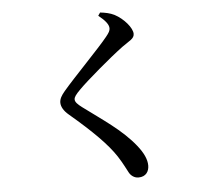

<svg xmlns="http://www.w3.org/2000/svg" viewBox="-58 -873 1116 1003"><g transform="rotate(-5 500.0 -371.0)"><path d="M492 -793C526 -766 545 -743 545 -723C545 -710 539 -700 523 -680C481 -627 336 -479 284 -417C265 -395 255 -377 255 -358C255 -337 268 -314 293 -293C412 -192 487 -117 530 -51C557 -9 567 15 579 36C588 53 606 67 628 67C668 67 684 39 684 9C684 -23 668 -58 636 -98C566 -186 465 -251 366 -325C345 -341 331 -354 331 -368C331 -380 339 -392 367 -420C409 -462 533 -568 603 -620C643 -649 668 -657 668 -683C668 -714 625 -765 577 -790C555 -801 530 -806 503 -809Z"/></g></svg>

Font: Noto Serif CJK SC SemiBold
Style: Regular
Weight: 600
Designer: Ryoko NISHIZUKA 西塚涼子 (kana & ideographs); Frank Grießhammer (Latin, Greek & Cyrillic); Wenlong ZHANG 张文龙 (bopomofo); San
Foundry: Adobe
Version: Version 2.001;hotconv 1.1.0;makeotfexe 2.6.0